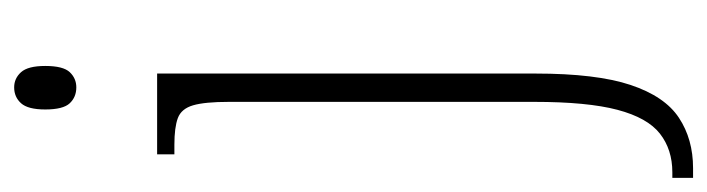

<svg xmlns="http://www.w3.org/2000/svg" viewBox="-394 -390 1023 278"><g transform="rotate(-90 118.0 -251.5)"><path d="M130 -653Q116 -653 107 -662.5Q98 -672 98 -698Q98 -723 107 -733Q116 -743 130 -743Q143 -743 152 -733Q161 -723 161 -698Q161 -672 152 -662.5Q143 -653 130 -653ZM-1 240V210H7Q40 210 63 192Q86 174 97.5 130.5Q109 87 109 10V-432Q109 -467 104 -484Q99 -501 85.5 -506Q72 -511 47 -511H33V-536H150V12Q150 100 133.5 149.5Q117 199 86 219.5Q55 240 13 240Z"/></g></svg>

Font: Noto Serif Condensed ExtraLight
Style: Regular
Weight: 200
Width: 3
Designer: Monotype Design Team
Foundry: Monotype Imaging Inc.
Version: Version 2.013; ttfautohint (v1.8.4.7-5d5b)